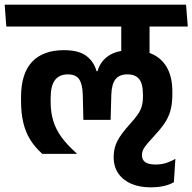

<svg xmlns="http://www.w3.org/2000/svg" viewBox="-42 -658 823 821"><path d="M695 -256.5V-268L569.5 -261V-249Q569.5 -224 564.8 -205.8Q560 -187.5 547.8 -169.5Q535.5 -151.5 514 -128Q475.5 -85.5 459.8 -55Q444 -24.5 444 13.5Q444 55 464.2 84Q484.5 113 519.8 128Q555 143 601 143Q634.5 143 659.2 137.2Q684 131.5 701.5 121L708 21Q690 32 669 38.8Q648 45.5 623 45.5Q593.5 45.5 579.2 35.5Q565 25.5 565 6Q565 -8 571 -19.8Q577 -31.5 591.2 -47.5Q605.5 -63.5 630 -91Q654.5 -118 668.5 -142Q682.5 -166 688.8 -193Q695 -220 695 -256.5ZM432.5 -544.5H686.5L679.5 -638H425.5ZM597.5 -577H477V-471.5L597.5 -471ZM-15 -544.5H761L753.5 -638H-22ZM597.5 -561.5H476.5V-422H597.5ZM48 -226Q48 -175.5 57.2 -135.2Q66.5 -95 86.5 -62Q106.5 -29 139 0H285.5V-2.5Q245.5 -38 221.2 -71.2Q197 -104.5 185.8 -141Q174.5 -177.5 174.5 -224V-237Q174.5 -292.5 193.5 -316.2Q212.5 -340 247.5 -340Q282 -340 296.2 -319.5Q310.5 -299 312 -253L314.5 -145.5H431L434 -253.5Q435.5 -299 452.2 -319.5Q469 -340 502.5 -340Q537 -340 553 -319.8Q569 -299.5 569 -258V-252.5L695 -260V-266Q695 -323.5 675.2 -363Q655.5 -402.5 616.8 -423Q578 -443.5 520 -443.5Q457 -443.5 421.8 -419.2Q386.5 -395 375 -353.5H371Q359 -395.5 326.5 -419.5Q294 -443.5 231.5 -443.5Q142 -443.5 95 -393.5Q48 -343.5 48 -242.5Z"/></svg>

Font: Anek Devanagari SemiBold
Style: Regular
Weight: 600
Designer: Kailash Malviya (Devanagari) & Yesha Goshar (Latin)
Foundry: Ek Type
Version: Version 1.003